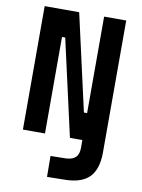

<svg xmlns="http://www.w3.org/2000/svg" viewBox="-99 -760 785 1062"><g transform="rotate(10 293.0 -229.0)"><path d="M240.7 234.4 239.7 117.2 327.6 115.7Q364.3 113.3 381.1 96.2Q397.9 79.1 397.9 43V0H328.1L206.1 -542H188V0H64V-693.4H257.8L379.9 -151.4H397.9V-693.4H522V46.9Q522 141.6 478.5 186.5Q435.1 231.4 341.3 232.9Z"/></g></svg>

Font: Cascadia Mono
Style: Bold
Weight: 700
Monospace: yes
Designer: Aaron Bell
Foundry: Saja Typeworks
Version: Version 2404.023; ttfautohint (v1.8.4)